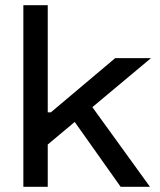

<svg xmlns="http://www.w3.org/2000/svg" viewBox="-20 -720 616 740"><path d="M562 -496H424L176 -287H164V-700H70V0H164V-163L268 -250L445 0H558L336 -307Z"/></svg>

Font: Space Text Medium
Style: Regular
Weight: 500
Designer: Florian Karsten (Space Text), Colophon Foundry (Space Mono)
Foundry: Florian Karsten
Version: Version 1.003;PS 001.003;hotconv 1.0.88;makeotf.lib2.5.64775